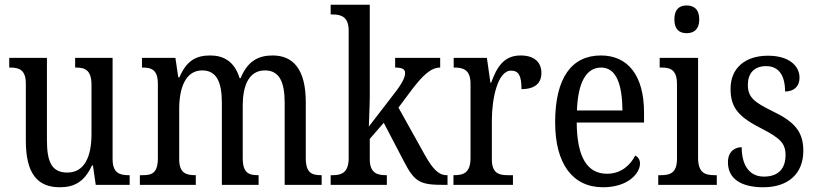

<svg xmlns="http://www.w3.org/2000/svg" viewBox="-20 -780 3444 810"><path d="M232 10C290 10 335 -10 368 -82H372L384 0H527V-41H523C486 -41 455 -49 455 -109V-536H297V-495H300C337 -495 366 -486 366 -422V-215C366 -118 336 -52 264 -52C197 -52 178 -99 178 -189V-536H19V-495H23C60 -495 89 -486 89 -427V-186C89 -48 138 10 232 10Z M570 0H806V-41H804C766 -41 736 -49 736 -108V-321C736 -407 762 -483 833 -483C894 -483 916 -433 916 -346V0H1071V-41H1068C1030 -41 1004 -50 1004 -113V-334C1004 -414 1027 -483 1098 -483C1159 -483 1181 -433 1181 -346V0H1337V-41H1335C1296 -41 1270 -50 1270 -113V-349C1270 -486 1218 -546 1130 -546C1072 -546 1025 -524 995 -450H991C969 -522 922 -546 867 -546C807 -546 767 -524 737 -454H732L720 -536H579V-495H581C619 -495 646 -486 646 -426V-113C646 -50 621 -41 583 -41H570Z M1375 0H1612V-41H1608C1573 -41 1540 -49 1540 -108V-194L1599 -262L1683 -101C1730 -10 1752 0 1856 0H1868V-41H1865C1828 -41 1803 -72 1773 -125L1661 -326L1717 -401C1762 -460 1797 -495 1837 -495V-536H1647V-495C1675 -495 1689 -489 1689 -472C1689 -456 1680 -432 1643 -385L1536 -246C1536 -249 1540 -339 1540 -375V-760H1375V-719H1383C1418 -719 1451 -710 1451 -651V-113C1451 -50 1419 -41 1383 -41H1375Z M1893 0H2144V-41H2122C2085 -41 2055 -49 2055 -108V-273C2055 -362 2079 -482 2136 -482C2169 -482 2180 -459 2180 -404C2239 -404 2264 -431 2264 -472C2264 -517 2235 -546 2176 -546C2104 -546 2075 -494 2052 -431H2049L2034 -536H1894V-495H1897C1934 -495 1965 -486 1965 -427V-113C1965 -50 1934 -41 1896 -41H1893Z M2524 10C2631 10 2680 -50 2680 -90C2680 -108 2670 -119 2660 -124C2639 -83 2600 -47 2541 -47C2459 -47 2414 -114 2413 -263H2697V-305C2697 -463 2628 -546 2515 -546C2392 -546 2322 -452 2322 -264C2322 -90 2395 10 2524 10ZM2606 -314H2414C2418 -430 2452 -495 2516 -495C2581 -495 2605 -422 2606 -314Z M2877 -640C2906 -640 2930 -655 2930 -698C2930 -742 2906 -757 2877 -757C2847 -757 2825 -742 2825 -698C2825 -655 2847 -640 2877 -640ZM2757 0H3004V-41H2994C2953 -41 2925 -52 2925 -115V-536H2763V-495H2771C2810 -495 2836 -484 2836 -425V-110C2836 -51 2808 -41 2768 -41H2757Z M3200 10C3305 10 3369 -47 3369 -144C3369 -228 3328 -268 3239 -311C3164 -348 3135 -368 3135 -422C3135 -469 3160 -501 3212 -501C3264 -501 3292 -464 3292 -394C3331 -394 3353 -417 3353 -452C3353 -502 3309 -545 3220 -545C3126 -545 3062 -495 3062 -405C3062 -320 3102 -284 3196 -236C3271 -197 3294 -175 3294 -126C3294 -69 3264 -35 3203 -35C3137 -35 3109 -89 3109 -159C3082 -159 3051 -143 3051 -95C3051 -25 3108 10 3200 10Z"/></svg>

Font: Noto Serif Myanmar Condensed
Style: Regular
Weight: 400
Width: 3
Designer: Ben Mitchell and the Monotype Design Team
Foundry: Monotype Imaging Inc.
Version: Version 2.106